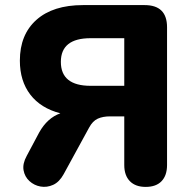

<svg xmlns="http://www.w3.org/2000/svg" viewBox="-20 -725 744 754"><path d="M336 -388H468V-575H336Q219 -575 219 -482Q219 -388 336 -388ZM552 9Q512 9 490 -13.5Q468 -36 468 -77V-268H412Q384 -268 364 -259Q344 -250 330 -224L230 -41Q213 -10 188.5 1Q164 12 139 7.5Q114 3 95.5 -14Q77 -31 72.5 -56.5Q68 -82 85 -113L134 -205Q166 -262 217 -280Q140 -300 99 -353.5Q58 -407 58 -487Q58 -589 123 -647Q188 -705 306 -705H548Q636 -705 636 -618V-77Q636 -36 614.5 -13.5Q593 9 552 9Z"/></svg>

Font: Chiron GoRound TC EB
Style: Regular
Weight: 700
Designer: Ryoko NISHIZUKA 西塚涼子 (kana, bopomofo & ideographs); Paul D. Hunt (Latin, Greek & Cyrillic); Sandoll Communications 산돌커뮤니
Foundry: Adobe
Version: Version 1.000;hotconv 1.1.1;makeotfexe 2.6.0